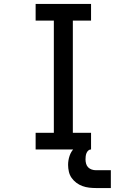

<svg xmlns="http://www.w3.org/2000/svg" viewBox="-20 -755 640 970"><path d="M160 0V-84H252V-651H160V-735H440V-651H348V-84H440V0ZM465 195Q448 195 430.5 193Q413 191 396.5 185Q380 179 366 168.5Q352 158 342 144Q332 130 328 112.5Q324 95 324 78Q324 55 331.5 32.5Q339 10 355.5 -6.5Q372 -23 394.5 -29.5Q417 -36 440 -36V0Q432 0 426 5.5Q420 11 417 18.5Q414 26 413 34Q412 42 412 50Q412 61 415 72Q418 83 425.5 90.5Q433 98 443.5 101.5Q454 105 465 105H540V195Z"/></svg>

Font: Zed Mono Medium Extended
Style: Regular
Weight: 500
Width: 7
Monospace: yes
Designer: Belleve Invis
Foundry: Belleve Invis
Version: Version 1.0.0; ttfautohint (v1.8.4)